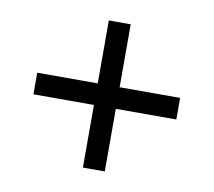

<svg xmlns="http://www.w3.org/2000/svg" viewBox="-61 -664 694 622"><g transform="rotate(10 286.0 -353.0)"><path d="M321 -388H520V-317H321V-111H249V-317H50V-388H249V-595H321Z"/></g></svg>

Font: Noto Sans Hatran
Style: Regular
Weight: 400
Designer: Monotype Design Team
Foundry: Monotype Imaging Inc.
Version: Version 2.001; ttfautohint (v1.8.4.7-5d5b)